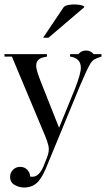

<svg xmlns="http://www.w3.org/2000/svg" viewBox="-21 -656 472 855"><path d="M32 -404H-1V-415H188V-404Q169 -401 159 -396Q140 -386 140 -363Q140 -345 160 -294L242 -87L313 -261Q339 -328 339 -354Q339 -376 327 -388Q315 -401 291 -404V-415H328Q341 -431 362 -431Q383 -431 396 -415H431V-404Q411 -398 400 -392Q391 -387 381 -372Q367 -349 336 -276L194 68Q182 99 171.5 119Q161 139 153 148Q128 179 87 179Q64 179 44 167.5Q24 156 24 132Q24 113 37 100Q50 87 69 87Q88 87 100.5 100Q113 113 113 130Q116 131 124 131Q153 131 173 84L188 46Q200 17 195 -5.5Q190 -28 179 -53ZM261 -622Q267 -631 284 -634Q301 -637 318.5 -636Q336 -635 347 -631Q358 -627 352 -622L195 -488H171Z"/></svg>

Font: Wachinanga
Style: Regular
Weight: 400
Designer: deFharo
Foundry: deFharo
Version: Wachinanga: Version 2.001 2013